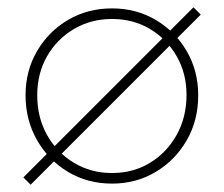

<svg xmlns="http://www.w3.org/2000/svg" viewBox="-20 -493 613 526"><path d="M287 10Q220 10 166.5 -22Q113 -54 81.5 -109Q50 -164 50 -232Q50 -299 81.5 -353Q113 -407 166.5 -438.5Q220 -470 287 -470Q353 -470 406.5 -438.5Q460 -407 491.5 -353Q523 -299 523 -232Q523 -163 491.5 -108.5Q460 -54 406.5 -22Q353 10 287 10ZM287 -19Q345 -19 391 -47Q437 -75 464 -123.5Q491 -172 491 -233Q491 -292 464 -339Q437 -386 391 -413.5Q345 -441 287 -441Q229 -441 182.5 -413.5Q136 -386 109 -339Q82 -292 82 -232Q82 -171 109 -123Q136 -75 182.5 -47Q229 -19 287 -19ZM64 13 44 -7 510 -473 530 -453Z"/></svg>

Font: Marine Company Thin
Style: Regular
Weight: 100
Designer: Rodrigo Fuenzalida
Foundry: fragTYPE
Version: Version 1.000